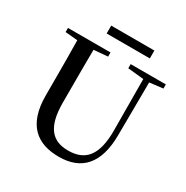

<svg xmlns="http://www.w3.org/2000/svg" viewBox="-200 -1057 1208 1244"><g transform="rotate(30 404.5 -435.0)"><path d="M277 -829H600V-888H277ZM511 -704 630 -692 632 -310C633 -122 567 -47 439 -47C322 -47 255 -114 255 -299V-397C255 -497 255 -597 256 -695L360 -704V-735H42V-704L134 -696C136 -596 136 -496 136 -397V-284C136 -64 245 18 407 18C577 18 670 -83 671 -296L674 -692L774 -704V-735H511Z"/></g></svg>

Font: Noto Serif CJK SC SemiBold
Style: Regular
Weight: 600
Designer: Ryoko NISHIZUKA 西塚涼子 (kana & ideographs); Frank Grießhammer (Latin, Greek & Cyrillic); Wenlong ZHANG 张文龙 (bopomofo); San
Foundry: Adobe
Version: Version 2.001;hotconv 1.1.0;makeotfexe 2.6.0